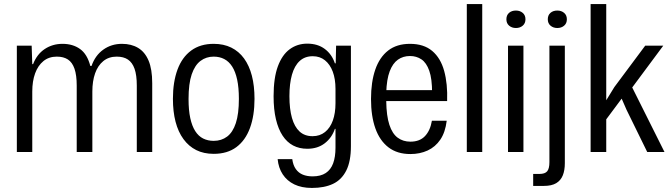

<svg xmlns="http://www.w3.org/2000/svg" viewBox="-20 -749 3309 946"><path d="M63 0V-524H136L139 -433H143Q162 -482 200.5 -507.5Q239 -533 288 -533Q339 -533 374.5 -507.5Q410 -482 425 -424H431Q449 -476 489 -504.5Q529 -533 581 -533Q627 -533 660.5 -513Q694 -493 712 -450.5Q730 -408 730 -339V0H654V-327Q654 -379 643 -410Q632 -441 610.5 -455.5Q589 -470 555 -470Q516 -470 489 -448Q462 -426 448.5 -387.5Q435 -349 435 -298V0H358V-327Q358 -379 347 -410.5Q336 -442 314.5 -456Q293 -470 260 -470Q221 -470 194 -448Q167 -426 153 -387.5Q139 -349 139 -298V0Z M1033 9Q984 9 947 -9.5Q910 -28 884 -63.5Q858 -99 845 -149Q832 -199 832 -262Q832 -345 854.5 -406Q877 -467 922 -500Q967 -533 1033 -533Q1082 -533 1119.5 -514.5Q1157 -496 1182.5 -461Q1208 -426 1221 -376Q1234 -326 1234 -262Q1234 -179 1211.5 -118Q1189 -57 1144.5 -24Q1100 9 1033 9ZM1033 -55Q1071 -55 1099 -76Q1127 -97 1142 -142.5Q1157 -188 1157 -262Q1157 -317 1148.5 -356.5Q1140 -396 1124 -421Q1108 -446 1085 -458Q1062 -470 1033 -470Q996 -470 968 -449Q940 -428 924.5 -382.5Q909 -337 909 -261Q909 -206 917.5 -167Q926 -128 942 -103Q958 -78 981 -66.5Q1004 -55 1033 -55Z M1517 177Q1466 177 1430 159.5Q1394 142 1373 110Q1352 78 1348 35H1420Q1424 65 1437.5 84Q1451 103 1472 111.5Q1493 120 1520 120Q1560 120 1585 103.5Q1610 87 1621.5 55.5Q1633 24 1633 -21V-114H1630Q1615 -70 1580 -43Q1545 -16 1494 -16Q1455 -16 1424.5 -32Q1394 -48 1372.5 -80.5Q1351 -113 1339.5 -161.5Q1328 -210 1328 -275Q1328 -365 1349 -422Q1370 -479 1407.5 -506.5Q1445 -534 1494 -534Q1545 -534 1580 -508Q1615 -482 1630 -437H1634L1636 -524H1709V-29Q1709 46 1686 91.5Q1663 137 1620.5 157Q1578 177 1517 177ZM1520 -78Q1556 -78 1581.5 -98.5Q1607 -119 1620 -155.5Q1633 -192 1633 -240V-311Q1633 -360 1619.5 -396Q1606 -432 1581 -452Q1556 -472 1521 -472Q1482 -472 1456.5 -448.5Q1431 -425 1418.5 -381Q1406 -337 1406 -275Q1406 -212 1418.5 -168Q1431 -124 1456 -101Q1481 -78 1520 -78Z M2002 10Q1937 10 1894 -23Q1851 -56 1829.5 -116.5Q1808 -177 1808 -261Q1808 -345 1829 -406Q1850 -467 1892.5 -500Q1935 -533 2000 -533Q2068 -533 2109.5 -498Q2151 -463 2168.5 -399.5Q2186 -336 2183 -251H1883Q1884 -178 1898.5 -134Q1913 -90 1939.5 -70.5Q1966 -51 2002 -51Q2048 -51 2074 -78.5Q2100 -106 2108 -154H2181Q2174 -97 2149.5 -61Q2125 -25 2087 -7.5Q2049 10 2002 10ZM1883 -292 1875 -305H2117L2109 -291Q2109 -361 2095 -400.5Q2081 -440 2056.5 -456.5Q2032 -473 2000 -473Q1966 -473 1940.5 -455Q1915 -437 1900 -397.5Q1885 -358 1883 -292Z M2280 0V-729H2356V0Z M2483 0V-524H2559V0ZM2522 -611Q2502 -611 2488.5 -622.5Q2475 -634 2475 -654Q2475 -674 2488 -685.5Q2501 -697 2522 -697Q2542 -697 2555.5 -685.5Q2569 -674 2569 -654Q2569 -634 2555.5 -622.5Q2542 -611 2522 -611Z M2607 167V108H2638Q2665 108 2676 95Q2687 82 2687 50V-524H2763V55Q2763 90 2753 115Q2743 140 2720.5 153.5Q2698 167 2660 167ZM2726 -611Q2706 -611 2692.5 -622.5Q2679 -634 2679 -654Q2679 -674 2692 -685.5Q2705 -697 2726 -697Q2746 -697 2759.5 -685.5Q2773 -674 2773 -654Q2773 -634 2759.5 -622.5Q2746 -611 2726 -611Z M2890 0V-729H2967V-255L3007 -320L3159 -524H3248L3095 -318L3254 0H3169L3067 -208L3043 -263L2967 -161V0Z"/></svg>

Font: Mona Sans SemiCondensed
Style: Regular
Weight: 400
Width: 4
Designer: Deni Anggara
Foundry: GitHub
Version: Version 2.000